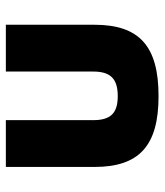

<svg xmlns="http://www.w3.org/2000/svg" viewBox="26 -574 549 640"><g transform="rotate(90 300.0 -254.5)"><path d="M63 -295V0H219V-291C219 -348 242 -373 301 -373C359 -373 381 -348 381 -291V0H537V-295C537 -444 467 -509 301 -509C133 -509 63 -444 63 -295Z"/></g></svg>

Font: LT Wave Mono Black
Style: Regular
Weight: 900
Designer: Daniel Lyons
Version: Version 2.5 (Glyphs App)